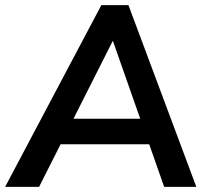

<svg xmlns="http://www.w3.org/2000/svg" viewBox="-39 -732 808 752"><path d="M114 0H-19L358 -712H464L730 0H604L389 -612H423ZM136 -167 192 -267H556L595 -167Z"/></svg>

Font: Muli
Style: Bold Italic
Weight: 700
Italic angle: -4.541°
Designer: Vernon Adams
Foundry: Vernon Adams
Version: Version 2.100; ttfautohint (v1.8.1.43-b0c9)